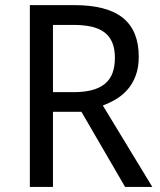

<svg xmlns="http://www.w3.org/2000/svg" viewBox="-20 -734 630 754"><path d="M188 -294.9V0H97.2V-713.9H271Q400.9 -713.9 462.9 -663.6Q524.9 -613.3 524.9 -511.2Q524.9 -468.8 512.9 -437Q501 -405.3 481.2 -382.6Q461.4 -359.9 436 -344.7Q410.6 -329.6 383.8 -319.8L578.1 0H471.2L299.8 -294.9ZM188 -372.1H268.1Q312 -372.1 342.8 -380.6Q373.5 -389.2 393.3 -406Q413.1 -422.9 422.1 -448Q431.2 -473.1 431.2 -506.8Q431.2 -542 421.1 -566.4Q411.1 -590.8 390.9 -606.4Q370.6 -622.1 339.6 -629.2Q308.6 -636.2 266.1 -636.2H188Z"/></svg>

Font: Puppies Kittens
Style: Regular
Weight: 400
Foundry: Ascender Corporation and Peter Mawhorter
Version: Version 0.1